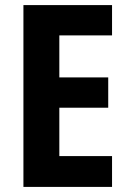

<svg xmlns="http://www.w3.org/2000/svg" viewBox="-20 -734 507 754"><path d="M420 0V-121H213V-311H405V-430H213V-595H420V-714H72V0Z"/></svg>

Font: Noto Sans Myanmar Condensed
Style: Bold
Weight: 700
Width: 3
Designer: Monotype Design Team
Foundry: Monotype Imaging Inc.
Version: Version 2.107